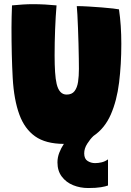

<svg xmlns="http://www.w3.org/2000/svg" viewBox="-20 -694 646 944"><path d="M511 89.5V218Q500 222.5 476.2 226.5Q452.5 230.5 413.5 230.5Q374 230.5 339.5 216.5Q305 202.5 283.8 174.2Q262.5 146 262.5 104.5Q262.5 80 271.5 56.8Q280.5 33.5 294 13.5Q204 13 152.5 -23.8Q101 -60.5 75.5 -130Q48.5 -203 42.5 -310.8Q36.5 -418.5 36.5 -557.5Q36.5 -583 37.2 -610.5Q38 -638 39 -667.5Q65 -670 91.2 -671.8Q117.5 -673.5 141 -673.5Q171.5 -673.5 202.2 -671.8Q233 -670 258 -667.5Q253.5 -614.5 251 -550Q248.5 -485.5 248.5 -422Q248.5 -375 250.8 -340Q253 -305 258.5 -281.5Q271 -229 307.5 -229Q333.5 -229 346.5 -246Q359.5 -263 363.8 -291.5Q368 -320 368 -355Q368 -373.5 367.5 -406.2Q367 -439 366 -478.2Q365 -517.5 363.5 -555.2Q362 -593 360.5 -622.2Q359 -651.5 357.5 -664Q382 -664 415 -662Q448 -660 480.2 -657.5Q512.5 -655 536 -652.2Q559.5 -649.5 565 -648Q576.5 -570.5 576.5 -478.5Q576.5 -377.5 565.5 -288.2Q554.5 -199 524.8 -131Q495 -63 439.5 -25.5Q423.5 -10.5 408.8 12.8Q394 36 394 60Q394 87 410.8 97.5Q427.5 108 447.5 108Q463.5 108 480 104Q496.5 100 511 89.5Z"/></svg>

Font: Grandstander Black
Style: Regular
Weight: 900
Designer: Tyler Finck
Foundry: Etcetera Type Co
Version: Version 1.200; ttfautohint (v1.8.3)